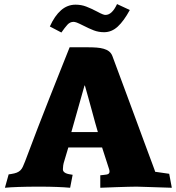

<svg xmlns="http://www.w3.org/2000/svg" viewBox="-20 -907 855 933"><path d="M347.2 -884.3Q375 -884.3 399.2 -875Q423.3 -865.7 450.2 -851.6Q460.9 -845.7 467.8 -842.5Q474.6 -839.4 479.5 -837.4Q484.4 -835.4 487.3 -835Q490.2 -834.5 492.7 -834.5Q524.4 -834.5 548.8 -887.2L610.8 -858.4Q582 -805.2 552.2 -777.8Q522.5 -750.5 485.8 -750.5Q459 -750.5 435.5 -759.5Q412.1 -768.6 385.7 -782.2Q374 -788.1 366.2 -791.7Q358.4 -795.4 353 -797.4Q347.7 -799.3 344 -800Q340.3 -800.8 337.4 -800.8Q320.3 -800.8 307.6 -786.9Q294.9 -772.9 278.3 -749L222.2 -778.3Q245.6 -830.1 276.6 -857.2Q307.6 -884.3 347.2 -884.3ZM643.6 0Q627 0 602.8 0.7Q578.6 1.5 545.9 2.4L467.3 5.4V-55.2Q476.6 -56.6 484.9 -57.1Q493.2 -57.6 499.3 -59.1Q505.4 -60.5 508.8 -63.7Q512.2 -66.9 512.2 -73.7Q512.2 -76.2 511.7 -78.6Q511.2 -81.1 510.3 -84.5L476.1 -190.4H312L292.5 -125Q288.6 -113.3 287.1 -103Q285.6 -92.8 285.6 -84.5Q285.6 -77.1 289.6 -72.8Q293.5 -68.4 299.8 -65.4Q306.2 -62.5 314.7 -60.8Q323.2 -59.1 333 -57.6L320.8 5.4Q293.9 2.9 256.8 1.5Q219.7 0 170.9 0Q111.8 0 70.3 1.5Q28.8 2.9 3.9 5.4L22 -59.6L34.7 -61.5Q50.8 -64 61.3 -68.1Q71.8 -72.3 78.9 -79.1Q85.9 -85.9 90.8 -96.4Q95.7 -106.9 101.6 -122.1Q133.8 -208 162.8 -283.4Q191.9 -358.9 218.8 -426.8Q245.6 -494.6 270.3 -556.6Q294.9 -618.7 318.4 -677.2H407.7Q430.2 -677.2 449.5 -675.8Q468.8 -674.3 484.1 -669.9Q499.5 -665.5 510 -657.2Q520.5 -648.9 525.9 -635.3Q563.5 -534.2 592.3 -456.5Q621.1 -378.9 642.6 -320.6Q664.1 -262.2 679.2 -221.2Q694.3 -180.2 704.6 -152.8Q714.8 -125.5 720.7 -109.6Q726.6 -93.8 729.5 -85.7Q732.4 -77.6 733.2 -75.2Q733.9 -72.8 733.9 -72.3L802.2 -62.5L814.9 5.4Q735.8 2.9 693.6 1.5Q651.4 0 643.6 0ZM390.6 -491.2 326.7 -265.1H455.6Q449.7 -284.7 442.1 -312Q434.6 -339.4 426.3 -370.1Q418 -400.9 409.2 -432.1Q400.4 -463.4 392.6 -491.2Z"/></svg>

Font: Tienne Black
Style: Regular
Weight: 900
Designer: vernon adams
Foundry: vernon adams
Version: Version 001.001